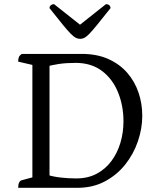

<svg xmlns="http://www.w3.org/2000/svg" viewBox="-20 -899 756 919"><path d="M67 0Q67 -16 71.5 -25Q76 -34 83 -36L150 -54L135 -38V-602L149 -585L67 -604Q67 -618 70.5 -626Q74 -634 84 -641H371Q444 -641 498.5 -616.5Q553 -592 589 -550.5Q625 -509 643 -456Q661 -403 661 -345Q661 -284 640 -222.5Q619 -161 579 -111Q539 -61 481.5 -30.5Q424 0 350 0ZM345 -45Q401 -45 443 -67.5Q485 -90 513.5 -128.5Q542 -167 556.5 -216Q571 -265 571 -318Q571 -393 545 -457Q519 -521 468 -559.5Q417 -598 342 -598Q298 -598 263 -593Q228 -588 204 -580L217 -595V-48L207 -62Q236 -53 272 -49Q308 -45 345 -45ZM364 -713Q353 -713 343 -718Q333 -723 318.5 -737.5Q304 -752 280 -781.5Q256 -811 217 -860Q217 -868 223 -873.5Q229 -879 239 -879L374 -772H352L487 -879Q498 -879 503.5 -873.5Q509 -868 509 -860Q470 -811 446 -781.5Q422 -752 408 -737.5Q394 -723 384 -718Q374 -713 364 -713Z"/></svg>

Font: Petrona
Style: Regular
Weight: 400
Designer: Ringo R. Seeber
Foundry: Ringo R. Seeber
Version: Version 2.001; ttfautohint (v1.8.3)